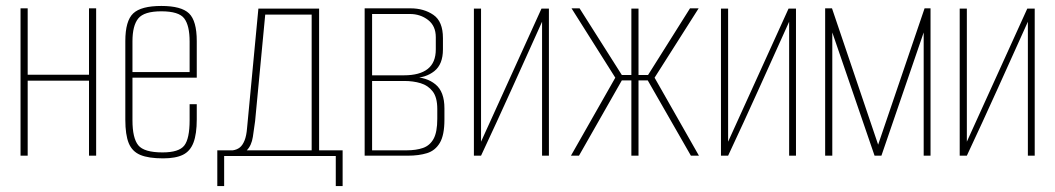

<svg xmlns="http://www.w3.org/2000/svg" viewBox="-20 -523 3545 645"><path d="M49 0V-495H73V-272H279V-495H303V0H279V-252H73V0Z M528 9Q479 9 451.5 -2.5Q424 -14 412.5 -42Q401 -70 401 -121V-385Q401 -453 427.5 -478Q454 -503 522 -503Q589 -503 615 -478Q641 -453 641 -385V-262H425V-119Q425 -59 444.5 -35Q464 -11 526 -11Q581 -11 599 -34Q617 -57 617 -119V-173H641V-122Q641 -73 630 -44Q619 -15 594.5 -3Q570 9 528 9ZM425 -281H617V-384Q617 -437 599 -461Q581 -485 522 -485Q464 -485 444.5 -461Q425 -437 425 -384Z M710 102V-18H762Q776 -20 785.5 -27.5Q795 -35 801.5 -51Q808 -67 810 -93L848 -494H1052V-18H1131V102H1108V1H733V102ZM809 -18H1027V-474H871L837 -116Q834 -93 829.5 -63.5Q825 -34 809 -18Z M1205 0V-495H1359Q1404 -495 1436 -473Q1468 -451 1468 -395V-357Q1468 -307 1439 -284Q1410 -261 1367 -261V-264Q1413 -264 1443 -239.5Q1473 -215 1473 -159V-121Q1473 -69 1457.5 -43Q1442 -17 1414.5 -8.5Q1387 0 1350 0ZM1230 -18H1346Q1378 -18 1401 -26Q1424 -34 1436.5 -56.5Q1449 -79 1449 -124V-157Q1449 -196 1433.5 -216Q1418 -236 1393 -243.5Q1368 -251 1338 -251H1230ZM1230 -270H1337Q1390 -270 1417 -291.5Q1444 -313 1444 -357V-398Q1444 -436 1418 -456Q1392 -476 1357 -476H1230Z M1572 0V-494H1596V-47L1799 -494H1824V0H1801V-450Q1750 -337 1699.5 -225Q1649 -113 1596 0Z M1898 0 2047 -262 1900 -495H1927L2069 -271H2101V-494H2125V-271H2157L2298 -495H2327L2179 -262L2328 0H2301L2156 -253H2125V0H2101V-253H2069L1925 0Z M2402 0V-494H2426V-47L2629 -494H2654V0H2631V-450Q2580 -337 2529.5 -225Q2479 -113 2426 0Z M2752 0V-495H2775L2930 -37L3086 -495H3106V0H3083V-414L2941 0H2918L2776 -414V0Z M3204 0V-494H3228V-47L3431 -494H3456V0H3433V-450Q3382 -337 3331.5 -225Q3281 -113 3228 0Z"/></svg>

Font: Alumni Sans SC Thin
Style: Regular
Weight: 100
Designer: Robert E. Leuschke
Foundry: Robert E. Leuschke
Version: Version 1.018